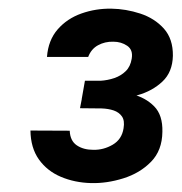

<svg xmlns="http://www.w3.org/2000/svg" viewBox="-20 -737 414 437"><path d="M173.3 -553.2H209Q225.1 -554.2 240.2 -559.3Q255.4 -564.5 266.1 -575Q276.9 -585.4 279.8 -603.5Q283.2 -623.5 269.5 -632.8Q255.9 -642.1 237.8 -642.1Q218.8 -642.6 203.1 -634Q187.5 -625.5 180.7 -607.4H86.9Q89.8 -645.5 111.3 -670.2Q132.8 -694.8 165.3 -706.3Q197.8 -717.8 233.4 -717.3Q266.6 -716.8 299.3 -706.1Q332 -695.3 353 -671.9Q374 -648.4 373.5 -609.9Q372.6 -572.8 349.6 -551.3Q326.7 -529.8 293.7 -520.5Q260.7 -511.2 230.5 -511.2L166 -511.7ZM162.1 -490.7 169.9 -531.2 218.3 -530.8Q250 -530.3 280.5 -522.7Q311 -515.1 330.8 -495.1Q350.6 -475.1 349.6 -437Q349.1 -394.5 323.7 -368.7Q298.3 -342.8 260.7 -331.1Q223.1 -319.3 187 -320.3Q149.9 -321.3 118.7 -334.5Q87.4 -347.7 68.6 -374Q49.8 -400.4 49.3 -439.9L138.7 -439.5Q139.6 -416.5 154.8 -406.2Q169.9 -396 192.4 -396Q215.8 -395.5 236.6 -407.7Q257.3 -419.9 261.2 -444.8Q264.2 -462.4 257.6 -471.9Q251 -481.4 238.8 -485.6Q226.6 -489.7 211.4 -490.2Z"/></svg>

Font: Roboto SemiBold
Style: Italic
Weight: 600
Designer: Christian Robertson
Foundry: Google
Version: Version 3.009; 2024